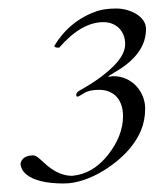

<svg xmlns="http://www.w3.org/2000/svg" viewBox="-20 -693 363 451"><path d="M274 -589.5C274 -573.2 265 -556 247 -538C226.2 -517.2 200.3 -499.3 173.5 -484C168.5 -481.1 159 -477.5 159 -470C159 -467.3 160 -466 162 -466C164 -466 169 -468.7 177 -474C185 -479.3 197 -482 213 -482C249.6 -482 269 -456.2 269 -420.5C269 -389.5 257.2 -359 233.5 -329C209.8 -299 181.7 -282.7 149 -280C129.7 -280 110.3 -288 91 -304C84.3 -310 78.2 -315.5 72.5 -320.5C66.8 -325.5 62 -328 58 -328C40.7 -328 30.7 -321.3 28 -308C29.3 -298 33.7 -290 41 -284C58.3 -269.3 88 -262 130 -262C191.2 -262 258.1 -309.9 288 -348C306.2 -371.1 321 -398.8 321 -438C321 -478.1 289.5 -514 247 -514H244C242 -513.3 238.3 -513 233 -513C233.7 -513.7 239 -517 249 -523C298.3 -551 323 -585 323 -625C323 -654.8 285 -673 253.5 -673C235.2 -673 220 -671 208 -667C165.3 -652.3 132 -625.3 108 -586V-585C107.3 -582.3 111 -581 119 -581C153.7 -621 188.3 -641 223 -641C252.6 -641 274 -620.3 274 -589.5Z"/></svg>

Font: fbb
Style: Italic
Weight: 400
Italic angle: -12°
Designer: David J. Perry, Michael Sharpe
Version: Version 0.991